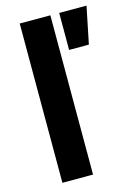

<svg xmlns="http://www.w3.org/2000/svg" viewBox="-112 -783 591 842"><g transform="rotate(-15 183.5 -361.5)"><path d="M64 0V-723.1H203.1V0ZM243.2 -555.2V-723.1H367.2L333 -555.2Z"/></g></svg>

Font: Archivo
Style: Bold
Weight: 700
Designer: Hector Gatti
Foundry: Omnibus-Type
Version: Version 2.001